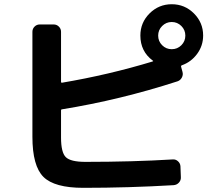

<svg xmlns="http://www.w3.org/2000/svg" viewBox="-20 -860 1040 917"><path d="M754.4 -644Q773.4 -625 800.3 -625Q827.1 -625 846.2 -644Q865.2 -663.1 865.2 -689.9Q865.2 -716.8 846.2 -735.8Q827.1 -754.9 800.3 -754.9Q773.4 -754.9 754.4 -735.8Q735.4 -716.8 735.4 -689.9Q735.4 -663.1 754.4 -644ZM950.2 -690.4Q950.2 -641.6 921.4 -602.5Q892.6 -563.5 847.7 -547.9Q843.8 -545.9 844.7 -542L851.6 -516.6Q855.5 -502.9 848.6 -489.7Q841.8 -476.6 828.1 -471.7Q553.7 -382.8 276.4 -337.9Q271.5 -337.9 271.5 -332V-203.1Q271.5 -131.8 294.4 -109.4Q317.4 -86.9 387.7 -86.9Q613.3 -86.9 805.7 -98.6Q819.3 -99.6 830.1 -89.8Q840.8 -80.1 841.8 -66.4L843.8 -13.7Q844.7 1 834.5 12.2Q824.2 23.4 808.6 24.4Q594.7 37.1 377.9 37.1Q240.2 37.1 187.5 -15.1Q134.8 -67.4 134.8 -207V-708Q134.8 -722.7 145 -732.9Q155.3 -743.2 169.9 -743.2H236.3Q251 -743.2 261.2 -732.9Q271.5 -722.7 271.5 -708V-468.8Q271.5 -464.8 275.4 -464.8Q500 -502.9 709 -566.4Q713.9 -568.4 710 -570.3Q650.4 -614.3 650.4 -690.4Q650.4 -752 694.3 -795.9Q738.3 -839.8 800.3 -839.8Q862.3 -839.8 906.2 -795.9Q950.2 -752 950.2 -690.4Z"/></svg>

Font: Rounded-L Mgen+ 1m bold
Style: Bold
Weight: 700
Designer: [Source Han Sans]
Ryoko NISHIZUKA  (kana & ideographs); Paul D. Hunt (Latin, Greek & Cyrillic); Wenlong ZHANG  (bopomofo
Version: Version 1.059.20150602